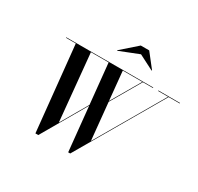

<svg xmlns="http://www.w3.org/2000/svg" viewBox="-200 -1225 1529 1479"><g transform="rotate(30 565.0 -486.0)"><path d="M683 -924.5 816 -856.5 818.5 -859.5 722.5 -982H647.5L508 -859.5L511 -856.5ZM682.5 -153 650 -482.5 803 -745.5H892.5V-750H119V-745.5H206L283 10H308.5L535 -381.5L574.5 10H592.5L1032 -745.5H1130.5V-750H938V-745.5H1027ZM397.5 -152.5 340.5 -745.5H498L534 -388.5ZM624 -745.5H798L649 -489.5Z"/></g></svg>

Font: Bodoni* 36pt Medium
Style: Italic
Weight: 500
Italic angle: -13°
Version: Version 2.3